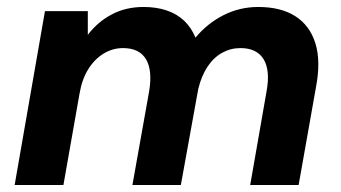

<svg xmlns="http://www.w3.org/2000/svg" viewBox="-20 -531 980 551"><path d="M22 0 109 -499H232V-431Q260 -468 300.5 -489.5Q341 -511 392 -511Q429 -511 458.5 -501Q488 -491 508.5 -471.5Q529 -452 541 -423Q575 -464 621.5 -487.5Q668 -511 721 -511Q786 -511 827.5 -484.5Q869 -458 885 -407Q901 -356 887 -282L837 0H698L745 -269Q756 -329 736.5 -361Q717 -393 670 -393Q642 -393 617.5 -379.5Q593 -366 575.5 -339.5Q558 -313 549 -276L499 0H360L408 -269Q418 -329 399 -361Q380 -393 333 -393Q303 -393 277 -377Q251 -361 233 -332Q215 -303 208 -261L162 0Z"/></svg>

Font: DM Sans 20pt ExtraBold
Style: Italic
Weight: 800
Italic angle: -10°
Version: Version 4.004;gftools[0.9.30]